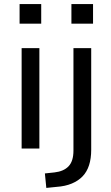

<svg xmlns="http://www.w3.org/2000/svg" viewBox="-20 -728 545 941"><path d="M76 -612V-708H182V-612ZM86 0V-492H173V0ZM330 -612V-708H436V-612ZM207 193 200 122 247 117Q292 112 316 87Q340 62 340 10V-492H427V6Q427 49 416.5 81.5Q406 114 385 136Q364 158 332 171.5Q300 185 256 188Z"/></svg>

Font: Nunito Sans 9pt
Style: Regular
Weight: 400
Version: Version 3.101;gftools[0.9.27]